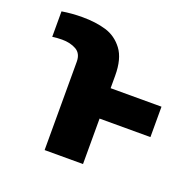

<svg xmlns="http://www.w3.org/2000/svg" viewBox="-100 -643 764 748"><g transform="rotate(20 281.5 -268.5)"><path d="M158.2 0V-366.2Q158.2 -400.4 133.8 -414.1Q109.4 -427.7 75.2 -427.7Q55.7 -427.7 35.2 -424.8V-530.3Q76.2 -537.1 120.1 -537.1Q175.3 -537.1 218 -524.4Q260.7 -511.7 289.1 -474.1Q317.4 -436.5 317.4 -366.2V-314.5H528.3V-188.5H317.4V0Z"/></g></svg>

Font: Pretendard JP ExtraBold
Style: Regular
Weight: 800
Designer: Base glyphs from Inter by Rasmus Andersson; Hangeul glyphs from Noto Sans CJK(Source Han Sans) by Jang Soo-young and Kan
Foundry: Kil Hyung-jin
Version: Version 1.309